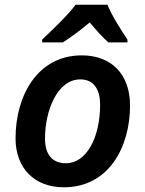

<svg xmlns="http://www.w3.org/2000/svg" viewBox="-20 -786 617 815"><path d="M159 -618V-606H247C284 -630 322 -658 361 -691C386 -660 417 -626 440 -606H521V-618C495 -657 456 -717 436 -766H301C269 -722 196 -653 159 -618ZM251 9C442 9 532 -162 532 -338C532 -471 453 -551 327 -551C140 -551 46 -381 46 -199C46 -70 128 9 251 9ZM260 -93C202 -93 171 -130 171 -198C171 -316 223 -449 321 -449C383 -449 405 -399 405 -342C405 -202 347 -93 260 -93Z"/></svg>

Font: Noto Sans SemiBold
Style: Italic
Weight: 600
Italic angle: -12°
Designer: Monotype Design Team
Foundry: Monotype Imaging Inc.
Version: Version 2.013